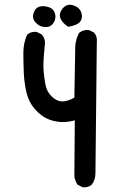

<svg xmlns="http://www.w3.org/2000/svg" viewBox="-20 -803 540 827"><path d="M251 -277.3Q244.1 -277.3 237.8 -277.8Q191.4 -282.2 159.7 -305.7Q144.5 -316.9 130.9 -332.3Q117.2 -347.7 108.4 -365.2Q99.6 -382.8 94.2 -403.8Q84.5 -445.3 82.5 -488.8Q80.6 -532.2 80.6 -575.2Q80.6 -618.2 97.2 -653.8L98.1 -654.3Q111.3 -666 130.9 -666Q133.8 -666 138.2 -665.5L159.7 -654.8L160.2 -653.8Q173.8 -638.7 173.8 -618.7Q173.8 -615.7 173.3 -612.8Q167 -553.2 167 -518.6Q167 -505.4 167.7 -498.8Q168.5 -492.2 168.7 -488.8Q168.9 -485.4 169.4 -481.9Q169.9 -478.5 170.2 -475.3Q170.4 -472.2 170.9 -469Q171.4 -465.8 171.9 -462.6Q172.4 -459.5 172.9 -456.3Q173.3 -453.1 173.8 -450.2Q174.3 -447.3 174.8 -444.3Q175.8 -438.5 177.2 -432.6Q182.6 -406.2 205.6 -384.8Q226.1 -366.2 248.5 -366.2Q258.3 -366.2 268.6 -369.1Q286.6 -374 300.3 -382.8L304.2 -604Q306.2 -634.3 320.8 -661.6Q330.6 -668.9 339.4 -671.4Q348.1 -673.8 353.8 -673.8Q359.4 -673.8 363.8 -673.3L385.3 -662.6L385.7 -661.6Q397.5 -648.4 397.5 -628.9Q397.5 -626 397 -622.6L391.1 -56.6Q391.1 -29.8 376 -8.3Q362.3 3.9 342.8 3.9Q339.8 3.9 335.4 3.4L313.5 -7.8Q302.7 -25.4 300.3 -44.4V-44.9L302.2 -284.7Q274.9 -277.3 251 -277.3ZM122.1 -732.4Q122.1 -739.3 124.5 -746.1Q128.9 -759.3 135.5 -765.9Q142.1 -772.5 149.7 -774.4Q157.2 -776.4 166.5 -776.4Q175.8 -776.4 187.5 -772.9Q211.4 -766.1 217.3 -743.2Q218.8 -736.8 218.8 -733.4Q218.8 -722.7 215.8 -714.8Q211.9 -704.1 204.6 -697.3Q194.3 -686.5 177.2 -686.5Q170.4 -686.5 163.1 -688Q148.4 -690.4 133.3 -706.1Q122.1 -717.8 122.1 -732.4ZM237.8 -736.8Q237.8 -751 249 -765.6L253.9 -771Q266.1 -782.7 280.8 -782.7Q287.6 -782.7 294.9 -780.3Q321.3 -772 329.1 -751.5Q333 -742.2 333 -732.7Q333 -723.1 328.1 -713.9Q322.3 -703.1 305.2 -695.8Q293.5 -691.4 274.4 -687.5Q252 -701.2 241.7 -720.7Q237.8 -728.5 237.8 -736.8Z"/></svg>

Font: Bakudai
Style: Medium
Weight: 500
Version: Version 1.48